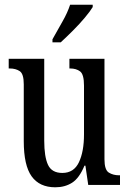

<svg xmlns="http://www.w3.org/2000/svg" viewBox="-20 -786 550 816"><path d="M215 10Q148 10 114.5 -36.5Q81 -83 81 -186V-428Q81 -472 64 -483.5Q47 -495 21 -495H17V-536H168V-188Q168 -120 184 -85.5Q200 -51 245 -51Q294 -51 315.5 -96.5Q337 -142 337 -215V-422Q337 -470 320.5 -482.5Q304 -495 278 -495H275V-536H424V-109Q424 -64 442.5 -52.5Q461 -41 486 -41H490V0H355L343 -82H339Q317 -29 286.5 -9.5Q256 10 215 10ZM203 -619Q224 -657 245.5 -694.5Q267 -732 278 -766H374V-756Q364 -739 341 -711.5Q318 -684 290 -656Q262 -628 238 -606H203Z"/></svg>

Font: Noto Serif Myanmar ExtraCondensed
Style: Regular
Weight: 400
Width: 2
Designer: Ben Mitchell and the Monotype Design Team
Foundry: Monotype Imaging Inc.
Version: Version 2.106; ttfautohint (v1.8.4.7-5d5b)